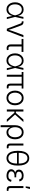

<svg xmlns="http://www.w3.org/2000/svg" viewBox="2636 -3438 1005 6318"><g transform="rotate(90 3139.0 -278.5)"><path d="M291 11.7Q220.7 11.7 167.5 -24.4Q114.3 -60.5 84.7 -124.3Q55.2 -188 55.2 -271Q55.2 -354 85.7 -417.5Q116.2 -481 169.9 -516.8Q223.6 -552.7 293.5 -552.7Q356 -552.7 398.2 -526.6Q440.4 -500.5 465.6 -458.3Q490.7 -416 502.4 -367.7L536.1 -545.9H599.1L536.6 -272.9L606.9 0H543.9L504.9 -180.2Q491.2 -127.9 463.9 -84.5Q436.5 -41 393.8 -14.6Q351.1 11.7 291 11.7ZM484.4 -273.9 481.9 -283.7Q474.6 -320.3 461.2 -357.2Q447.8 -394 426 -424.8Q404.3 -455.6 372.3 -474.1Q340.3 -492.7 295.4 -492.7Q216.8 -492.7 169.4 -432.1Q122.1 -371.6 122.1 -270.5Q122.1 -169.4 168.2 -108.9Q214.4 -48.3 292 -48.3Q348.1 -48.3 387 -79.3Q425.8 -110.4 449.2 -158.9Q472.7 -207.5 481.9 -260.3Z M925.3 0 751.5 -456.1Q743.7 -476.1 730.5 -483.9Q717.3 -491.7 694.3 -491.7H682.1V-549.8H695.8Q787.1 -549.8 812.5 -480L915 -202.6Q928.2 -166 939.2 -129.9Q950.2 -93.8 960.9 -58.6Q971.7 -93.8 982.7 -130.1Q993.7 -166.5 1006.8 -202.6L1133.3 -545.9H1205.1L996.6 0Z M1580.6 5.4Q1515.6 9.8 1478.5 -25.6Q1441.4 -61 1441.4 -124.5V-485.8H1260.3V-545.9H1688.5V-485.8H1507.8V-128.9Q1507.8 -46.9 1580.6 -54.2Q1587.9 -54.2 1597.9 -55.9Q1607.9 -57.6 1616.7 -59.6L1629.9 -2.4Q1608.9 4.4 1580.6 5.4Z M1971.2 11.7Q1900.9 11.7 1847.7 -24.4Q1794.4 -60.5 1764.9 -124.3Q1735.4 -188 1735.4 -271Q1735.4 -354 1765.9 -417.5Q1796.4 -481 1850.1 -516.8Q1903.8 -552.7 1973.6 -552.7Q2036.1 -552.7 2078.4 -526.6Q2120.6 -500.5 2145.8 -458.3Q2170.9 -416 2182.6 -367.7L2216.3 -545.9H2279.3L2216.8 -272.9L2287.1 0H2224.1L2185.1 -180.2Q2171.4 -127.9 2144 -84.5Q2116.7 -41 2074 -14.6Q2031.2 11.7 1971.2 11.7ZM2164.6 -273.9 2162.1 -283.7Q2154.8 -320.3 2141.4 -357.2Q2127.9 -394 2106.2 -424.8Q2084.5 -455.6 2052.5 -474.1Q2020.5 -492.7 1975.6 -492.7Q1897 -492.7 1849.6 -432.1Q1802.2 -371.6 1802.2 -270.5Q1802.2 -169.4 1848.4 -108.9Q1894.5 -48.3 1972.2 -48.3Q2028.3 -48.3 2067.1 -79.3Q2106 -110.4 2129.4 -158.9Q2152.8 -207.5 2162.1 -260.3Z M2849.1 2.9Q2792 6.3 2761.5 -22.2Q2731 -50.8 2731 -109.4V-488.8H2504.4V0H2438.5V-488.8H2348.6V-545.9H2892.1V-488.8H2796.9V-124Q2796.9 -82.5 2811 -68.1Q2825.2 -53.7 2856.4 -56.6Q2866.7 -57.1 2871.3 -57.6Q2876 -58.1 2880.9 -59.6L2894.5 -3.4Q2886.7 -1.5 2874.8 0.7Q2862.8 2.9 2849.1 2.9Z M3202.6 11.7Q3131.3 11.7 3077.1 -24.2Q3022.9 -60.1 2992.2 -123.5Q2961.4 -187 2961.4 -270Q2961.4 -354 2992.2 -417.7Q3022.9 -481.4 3077.1 -517.3Q3131.3 -553.2 3202.6 -553.2Q3273.4 -553.2 3327.9 -517.3Q3382.3 -481.4 3413.1 -417.7Q3443.8 -354 3443.8 -270Q3443.8 -187 3413.1 -123.5Q3382.3 -60.1 3327.9 -24.2Q3273.4 11.7 3202.6 11.7ZM3202.6 -48.3Q3258.8 -48.3 3297.6 -78.6Q3336.4 -108.9 3356.9 -159.2Q3377.4 -209.5 3377.4 -270Q3377.4 -331.1 3356.9 -381.6Q3336.4 -432.1 3297.4 -462.6Q3258.3 -493.2 3202.6 -493.2Q3147 -493.2 3108.2 -462.6Q3069.3 -432.1 3048.8 -381.6Q3028.3 -331.1 3028.3 -270Q3028.3 -209.5 3048.6 -159.2Q3068.8 -108.9 3107.9 -78.6Q3147 -48.3 3202.6 -48.3Z M3648.9 -545.9V-298.3H3697.3L3912.6 -545.9H3994.6L3748 -270.5L3993.7 0H3909.7L3688 -249H3648.9V0H3582.5V-545.9Z M4099.6 204.1V-272Q4099.6 -356.4 4128.4 -419.4Q4157.2 -482.4 4209.2 -517.8Q4261.2 -553.2 4331.5 -553.2Q4401.9 -553.2 4453.9 -518.1Q4505.9 -482.9 4534.4 -419.7Q4563 -356.4 4563 -272Q4563 -187.5 4534.9 -123.8Q4506.8 -60.1 4456.5 -24.2Q4406.2 11.7 4339.4 11.7Q4290 11.7 4256.6 -6.1Q4223.1 -23.9 4202.6 -50.3Q4182.1 -76.7 4171.4 -102.1H4166V204.1ZM4330.1 -48.3Q4383.3 -48.3 4420.4 -77.9Q4457.5 -107.4 4476.8 -158.2Q4496.1 -209 4496.1 -272.5Q4496.1 -334.5 4477.3 -384.5Q4458.5 -434.6 4421.9 -463.9Q4385.3 -493.2 4331.1 -493.2Q4278.8 -493.2 4241.7 -465.1Q4204.6 -437 4184.8 -387.2Q4165 -337.4 4165 -272.5Q4165 -207.5 4184.6 -157Q4204.1 -106.4 4241 -77.4Q4277.8 -48.3 4330.1 -48.3Z M4820.3 2.9Q4763.2 6.3 4732.4 -22.2Q4701.7 -50.8 4701.7 -109.4V-545.9H4768.1V-124Q4768.1 -82.5 4782 -68.4Q4795.9 -54.2 4827.1 -57.1Q4837.4 -57.1 4842 -57.9Q4846.7 -58.6 4852.1 -60.1L4865.7 -3.4Q4856.9 -1 4845 1Q4833 2.9 4820.3 2.9Z M5185.1 10.3Q5109.4 10.3 5054.9 -32.5Q5000.5 -75.2 4971.4 -155.5Q4942.4 -235.8 4942.4 -347.7V-379.9Q4942.4 -491.7 4971.4 -572Q5000.5 -652.3 5054.9 -695.1Q5109.4 -737.8 5185.1 -737.8Q5260.7 -737.8 5314.9 -695.1Q5369.1 -652.3 5398.4 -572Q5427.7 -491.7 5427.7 -379.9V-347.7Q5427.7 -235.8 5398.4 -155.5Q5369.1 -75.2 5314.9 -32.5Q5260.7 10.3 5185.1 10.3ZM5185.1 -49.3Q5269.5 -49.3 5315.2 -123Q5360.8 -196.8 5360.8 -335.4H5008.8Q5009.3 -196.8 5054.7 -123Q5100.1 -49.3 5185.1 -49.3ZM5008.8 -392.1H5360.8Q5360.8 -530.8 5315.2 -604.5Q5269.5 -678.2 5185.1 -678.2Q5100.1 -678.2 5054.7 -604.5Q5009.3 -530.8 5008.8 -392.1Z M5761.7 9.8Q5698.7 9.8 5650.6 -9.8Q5602.5 -29.3 5575.4 -64.2Q5548.3 -99.1 5548.3 -145Q5548.3 -185.5 5573.5 -221.9Q5598.6 -258.3 5658.2 -275.4Q5602.5 -291.5 5581.8 -324.7Q5561 -357.9 5561 -396.5Q5561 -469.2 5616 -511Q5670.9 -552.7 5760.3 -552.7Q5841.3 -552.7 5887.5 -518.1Q5933.6 -483.4 5951.7 -418.9L5888.2 -401.9Q5875.5 -446.3 5845.5 -470Q5815.4 -493.7 5760.3 -493.7Q5699.2 -493.7 5663.8 -466.8Q5628.4 -439.9 5627.9 -396Q5627.9 -356.4 5659.2 -332.8Q5690.4 -309.1 5752.4 -309.1H5814.5V-252.4H5752.4Q5692.9 -252.4 5655.5 -222.9Q5618.2 -193.4 5618.2 -147.9Q5618.2 -104.5 5657.7 -77.4Q5697.3 -50.3 5764.2 -50.3Q5830.1 -50.3 5858.2 -77.1Q5886.2 -104 5897.9 -154.3L5962.9 -140.1Q5947.8 -71.8 5899.9 -31Q5852.1 9.8 5761.7 9.8Z M6220.2 2.9Q6163.1 6.3 6132.3 -22.2Q6101.6 -50.8 6101.6 -109.4V-545.9H6168V-124Q6168 -82.5 6181.9 -68.4Q6195.8 -54.2 6227.1 -57.1Q6237.3 -57.1 6241.9 -57.9Q6246.6 -58.6 6252 -60.1L6265.6 -3.4Q6256.8 -1 6244.9 1Q6232.9 2.9 6220.2 2.9ZM6112.3 -620.1 6129.4 -760.7H6200.2L6158.7 -620.1Z"/></g></svg>

Font: Inter Light
Style: Regular
Weight: 300
Designer: Rasmus Andersson
Foundry: rsms
Version: Version 4.000;git-a52131595